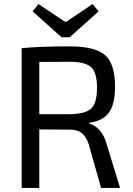

<svg xmlns="http://www.w3.org/2000/svg" viewBox="-20 -928 658 948"><path d="M284 -744 141 -872 170 -908 300 -821H308L437 -908L467 -872L324 -744ZM573 0H479L418 -216Q405 -255 383 -271.5Q361 -288 326 -288Q291 -288 240.5 -288.5Q190 -289 174 -289V0H87V-690Q171 -699 325 -699Q448 -699 498 -656.5Q548 -614 548 -500Q548 -415 518.5 -373Q489 -331 421 -322V-317Q449 -310 472 -284.5Q495 -259 506 -218ZM174 -364H323Q401 -365 430 -392Q459 -419 459 -495Q459 -570 430 -596.5Q401 -623 323 -623Q291 -623 241 -622.5Q191 -622 174 -622Z"/></svg>

Font: Exo 2
Style: Regular
Weight: 400
Designer: Natanael Gama
Version: Version 1.001;PS 001.001;hotconv 1.0.70;makeotf.lib2.5.58329